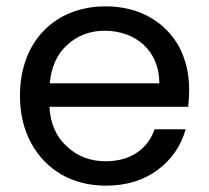

<svg xmlns="http://www.w3.org/2000/svg" viewBox="-20 -577 660 606"><path d="M78 -126C125 -39 210 9 314 9C379 9 434 -8 478 -41C522 -74 551 -116 566 -169H468C447 -108 393 -68 314 -68C266 -68 225 -83 192 -114C158 -144 139 -186 136 -240H574C576 -259 577 -278 577 -295C577 -345 566 -390 545 -430C501 -509 418 -557 314 -557C153 -557 43 -446 43 -275C43 -218 55 -169 78 -126ZM193 -436C225 -465 264 -480 310 -480C406 -480 483 -419 483 -314H137C142 -366 160 -407 193 -436Z"/></svg>

Font: Poppins
Style: Regular
Weight: 400
Designer: Ninad Kale (Devanagari), Jonny Pinhorn (Latin)
Foundry: Indian Type Foundry
Version: 4.004